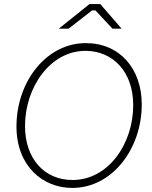

<svg xmlns="http://www.w3.org/2000/svg" viewBox="-20 -918 747 944"><path d="M335 6C533 6 677 -188 677 -404C677 -581 568 -706 402 -706C208 -706 61 -517 61 -296C61 -102 190 6 335 6ZM337 -33C197 -33 103 -139 103 -298C103 -490 228 -668 400 -668C536 -668 635 -564 635 -401C635 -209 511 -33 337 -33ZM269 -777H317L433 -867H449L533 -777H578L473 -898H420Z"/></svg>

Font: Fixel Text 20240404 ExtraLight
Style: Italic
Weight: 200
Width: 4
Italic angle: -10°
Designer: AlfaBravo + MacPaw
Foundry: Kyrylo Tkachov, Marchela Mozhyna, Serhii Makarenko, Maria Weinstein, Zakhar Kryvoshyya
Version: Version 1.211;Glyphs 3.2 (3225)